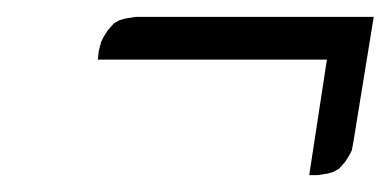

<svg xmlns="http://www.w3.org/2000/svg" viewBox="-20 -354 464 228"><path d="M96.2 -283.2 97.2 -293 100.1 -304.2 103 -310.1 107.9 -317.9 115.2 -326.2 122.1 -330.1 128.9 -332 141.1 -334H423.8L399.9 -187L397.9 -175.8L395 -169.9L390.1 -162.1L382.8 -153.8L376 -149.9L369.1 -147.9L356.9 -146H347.2L368.2 -283.2Z"/></svg>

Font: Petahja
Style: Italic
Weight: 400
Designer: T. Christopher White
Version: Version 1.1